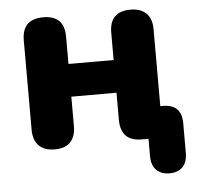

<svg xmlns="http://www.w3.org/2000/svg" viewBox="-48 -549 757 737"><g transform="rotate(-5 330.0 -180.5)"><path d="M576 139Q544 139 525.5 120.5Q507 102 507 66V0H481Q400 0 400 -83V-187H226V-74Q226 -34 206 -12.5Q186 9 145 9Q105 9 84 -12.5Q63 -34 63 -74V-418Q63 -500 145 -500Q226 -500 226 -418V-313H400V-418Q400 -500 481 -500Q520 -500 541.5 -479Q563 -458 563 -418V-121H573Q645 -121 645 -48V66Q645 102 626.5 120.5Q608 139 576 139Z"/></g></svg>

Font: Chiron GoRound TC EB
Style: Regular
Weight: 700
Designer: Ryoko NISHIZUKA 西塚涼子 (kana, bopomofo & ideographs); Paul D. Hunt (Latin, Greek & Cyrillic); Sandoll Communications 산돌커뮤니
Foundry: Adobe
Version: Version 1.000;hotconv 1.1.1;makeotfexe 2.6.0